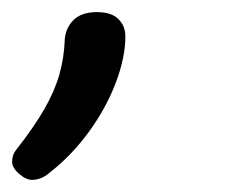

<svg xmlns="http://www.w3.org/2000/svg" viewBox="-66 -110 399 317"><path d="M-13 187Q-23 187 -34.5 177Q-46 167 -46 157Q-46 152 -44.5 147Q-43 142 -39 137Q-10 100 7 70.5Q24 41 32 13Q40 -15 41 -46Q43 -65 56 -77.5Q69 -90 94 -90Q118 -90 129.5 -78.5Q141 -67 141 -50Q141 -15 125 27Q109 69 80.5 108Q52 147 16 175Q8 182 0.5 184.5Q-7 187 -13 187Z"/></svg>

Font: Playwrite DE LA
Style: Regular
Weight: 400
Designer: Veronika Burian, José Scaglione
Foundry: TypeTogether
Version: Version 1.002